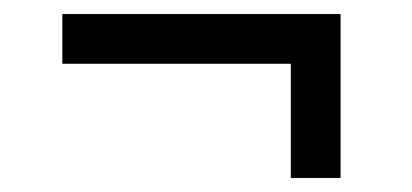

<svg xmlns="http://www.w3.org/2000/svg" viewBox="-20 -471 588 274"><path d="M466 -217H395V-380H69V-451H466Z"/></svg>

Font: Belgrano
Style: Regular
Weight: 400
Designer: Daniel Hernandez
Foundry: Daniel Hernndez
Version: Version 1.003